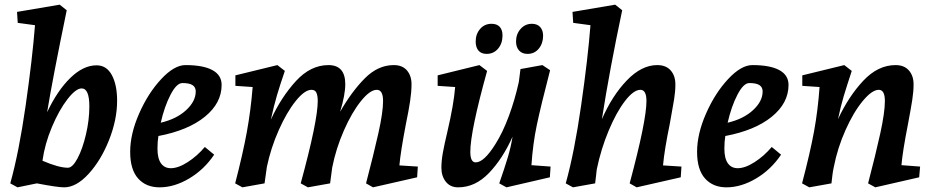

<svg xmlns="http://www.w3.org/2000/svg" viewBox="-20 -790 4004 823"><path d="M130 -682 56 -692 53 -739 236 -770 266 -746Q205 -451 182 -309Q226 -402 281.5 -456Q337 -510 394 -510Q437 -510 459.5 -468Q482 -426 482 -358Q482 -277 447.5 -190Q413 -103 360 -45Q307 13 255 13Q226 13 138 -4L55 13L24 -4Q61 -136 90 -338Q119 -540 130 -682ZM271 -71Q291 -71 312.5 -111.5Q334 -152 348.5 -214Q363 -276 363 -334Q363 -411 330 -411Q305 -411 269 -364.5Q233 -318 202.5 -245.5Q172 -173 162 -101Q232 -71 271 -71Z M538 -139Q538 -216 576.5 -303.5Q615 -391 671 -451Q727 -511 775 -511Q851 -511 890.5 -489.5Q930 -468 930 -426Q930 -348 858 -289.5Q786 -231 659 -207Q655 -183 655 -153Q655 -111 670 -90Q685 -69 712 -69Q744 -69 784.5 -95Q825 -121 858 -160L898 -127Q855 -63 791 -25Q727 13 664 13Q606 13 572 -25Q538 -63 538 -139ZM819 -398Q819 -416 805.5 -425Q792 -434 762 -434Q737 -434 711 -384Q685 -334 669 -264Q737 -280 778 -318Q819 -356 819 -398Z M1063 -417 989 -422V-467L1169 -511L1201 -486Q1181 -428 1167.5 -382.5Q1154 -337 1141 -277Q1185 -373 1248 -442Q1311 -511 1388 -511Q1460 -511 1460 -429Q1460 -384 1438 -311Q1487 -397 1543.5 -454Q1600 -511 1668 -511Q1705 -511 1724.5 -488Q1744 -465 1744 -429Q1744 -397 1738 -357Q1732 -317 1720 -259Q1697 -139 1692 -81L1771 -76L1768 -30L1579 13L1549 -4Q1582 -130 1602 -219.5Q1622 -309 1622 -357Q1622 -405 1595 -405Q1566 -405 1527 -356.5Q1488 -308 1454 -230.5Q1420 -153 1404 -72Q1403 -65 1395 -4L1300 13L1269 -4Q1342 -272 1342 -357Q1342 -379 1336.5 -392Q1331 -405 1315 -405Q1286 -405 1247.5 -357Q1209 -309 1175 -232.5Q1141 -156 1124 -75L1114 -4L1019 13L988 -4Q1021 -131 1038 -224Q1055 -317 1063 -417Z M1872 -71Q1872 -101 1878.5 -136.5Q1885 -172 1898 -227Q1925 -342 1931 -417L1856 -422V-467L2035 -511L2068 -486Q1996 -227 1996 -139Q1996 -94 2019 -94Q2055 -94 2104 -173Q2135 -222 2161 -292Q2187 -362 2204 -439L2211 -494L2305 -511L2338 -489Q2298 -335 2281 -254Q2264 -173 2258 -82L2340 -76L2337 -30L2151 13L2120 -4Q2143 -70 2156.5 -115Q2170 -160 2177 -204Q2135 -110 2076 -48.5Q2017 13 1944 13Q1910 13 1891 -11Q1872 -35 1872 -71ZM2192 -612Q2192 -644 2211.5 -666Q2231 -688 2260 -688Q2283 -688 2295.5 -674Q2308 -660 2308 -637Q2308 -604 2289.5 -581.5Q2271 -559 2241 -559Q2218 -559 2205 -573.5Q2192 -588 2192 -612ZM2019 -612Q2019 -644 2038 -666Q2057 -688 2087 -688Q2110 -688 2122 -675Q2134 -662 2134 -638Q2134 -604 2115 -581.5Q2096 -559 2066 -559Q2043 -559 2031 -573Q2019 -587 2019 -612Z M2511 -682 2437 -692 2434 -739 2617 -770 2647 -746Q2593 -491 2560 -279Q2604 -380 2667 -445.5Q2730 -511 2797 -511Q2835 -511 2855 -488Q2875 -465 2875 -428Q2875 -398 2869.5 -364Q2864 -330 2851 -259Q2828 -148 2822 -81L2901 -76L2898 -30L2709 13L2679 -4Q2751 -272 2751 -357Q2751 -405 2725 -405Q2696 -405 2659 -357Q2622 -309 2589 -230Q2556 -151 2538 -64L2535 -37L2531 -4L2436 13L2405 -4Q2442 -136 2471 -338Q2500 -540 2511 -682Z M2968 -139Q2968 -216 3006.5 -303.5Q3045 -391 3101 -451Q3157 -511 3205 -511Q3281 -511 3320.5 -489.5Q3360 -468 3360 -426Q3360 -348 3288 -289.5Q3216 -231 3089 -207Q3085 -183 3085 -153Q3085 -111 3100 -90Q3115 -69 3142 -69Q3174 -69 3214.5 -95Q3255 -121 3288 -160L3328 -127Q3285 -63 3221 -25Q3157 13 3094 13Q3036 13 3002 -25Q2968 -63 2968 -139ZM3249 -398Q3249 -416 3235.5 -425Q3222 -434 3192 -434Q3167 -434 3141 -384Q3115 -334 3099 -264Q3167 -280 3208 -318Q3249 -356 3249 -398Z M3493 -417 3419 -422V-467L3599 -511L3631 -486Q3609 -419 3596.5 -377.5Q3584 -336 3572 -279Q3617 -376 3680 -443.5Q3743 -511 3819 -511Q3856 -511 3876 -488Q3896 -465 3896 -429Q3896 -398 3890.5 -362.5Q3885 -327 3872 -258Q3849 -141 3844 -82L3924 -76L3920 -30L3732 13L3701 -4Q3733 -126 3753 -217Q3773 -308 3773 -357Q3773 -405 3747 -405Q3718 -405 3678.5 -357.5Q3639 -310 3604.5 -233Q3570 -156 3554 -74Q3550 -56 3548 -38.5Q3546 -21 3544 -4L3449 13L3418 -4Q3453 -137 3469.5 -227.5Q3486 -318 3493 -417Z"/></svg>

Font: Andada Pro
Style: Bold Italic
Weight: 700
Italic angle: -7°
Designer: Carolina Giovagnoli
Foundry: Huerta Tipografica
Version: Version 3.005; ttfautohint (v1.8.4)